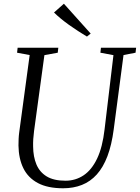

<svg xmlns="http://www.w3.org/2000/svg" viewBox="-20 -999 750 1029"><path d="M642 -704 589.5 -306Q578.5 -222 555.8 -162Q533 -102 498.8 -64Q464.5 -26 419.2 -8Q374 10 318.5 10Q235.5 10 183 -18Q130.5 -46 105.2 -97.5Q80 -149 79 -219Q79 -236 79.8 -253.8Q80.5 -271.5 83 -290L139 -704L71.5 -716.5L74.5 -743H292.5L289.5 -716.5L218 -703.5L162.5 -296.5Q159.5 -274 158.2 -253.2Q157 -232.5 157.5 -213.5Q158 -159 175.2 -117.8Q192.5 -76.5 230.2 -53.5Q268 -30.5 331 -30.5Q385 -30.5 428.2 -59.5Q471.5 -88.5 500.5 -149.2Q529.5 -210 540.5 -306L588 -703.5L518 -716.5L521 -743H709.5L706.5 -716.5ZM446 -803Q423 -816.5 398 -832.8Q373 -849 349 -866.2Q325 -883.5 304.5 -900.5Q284 -917.5 269.5 -932L322.5 -979L466 -819Z"/></svg>

Font: Merriweather 96pt Light
Style: Italic
Weight: 300
Italic angle: -7.8°
Version: Version 2.101